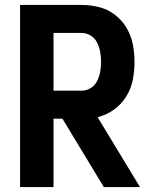

<svg xmlns="http://www.w3.org/2000/svg" viewBox="-20 -755 616 775"><path d="M61 0H196V-276H232L399 0H545L374 -282Q410 -291 440 -312.5Q470 -334 489.5 -365.5Q509 -397 516 -433Q523 -469 523 -505Q523 -541 516 -576.5Q509 -612 490.5 -643Q472 -674 443 -696Q414 -718 379 -726.5Q344 -735 309 -735H61ZM196 -389V-622H309Q329 -622 346 -611.5Q363 -601 372 -583Q381 -565 384.5 -545Q388 -525 388 -505Q388 -486 384.5 -466Q381 -446 372 -428Q363 -410 346 -399.5Q329 -389 309 -389Z"/></svg>

Font: Iosevka Sparkle Extrabold
Style: Regular
Weight: 800
Designer: Belleve Invis
Foundry: Belleve Invis
Version: Version 4.5.0; ttfautohint (v1.8.3)